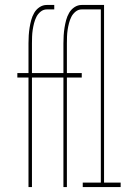

<svg xmlns="http://www.w3.org/2000/svg" viewBox="-20 -755 540 775"><path d="M95 0V-442H50V-460H95V-580Q95 -596 96 -612Q97 -628 99.5 -643.5Q102 -659 106 -674Q110 -689 118 -703Q126 -717 139.5 -726Q153 -735 169 -735H199V-717H169Q155 -717 144 -708Q133 -699 127 -687Q121 -675 117.5 -661.5Q114 -648 112 -634.5Q110 -621 109.5 -607.5Q109 -594 109 -580V-460H199V-442H109V0ZM236 0V-442H191V-460H236V-580Q236 -596 237 -612Q238 -628 240.5 -643.5Q243 -659 247 -674Q251 -689 259 -703Q267 -717 280.5 -726Q294 -735 310 -735H340V-717H310Q296 -717 285 -708Q274 -699 268 -687Q262 -675 258.5 -661.5Q255 -648 253 -634.5Q251 -621 250.5 -607.5Q250 -594 250 -580V-460H310V-442H250V0ZM314 0V-18H387V-717H320V-735H400V-18H467V0Z"/></svg>

Font: Iosevka Term Curly Thin
Style: Regular
Weight: 100
Designer: Belleve Invis
Foundry: Belleve Invis
Version: Version 32.3.0